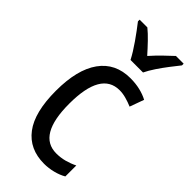

<svg xmlns="http://www.w3.org/2000/svg" viewBox="-246 -817 879 879"><g transform="rotate(45 193.5 -378.0)"><path d="M245 10Q150 10 98.5 -58Q47 -126 47 -265Q47 -402 99 -474.5Q151 -547 248 -547Q282 -547 311 -540Q340 -533 362 -521L337 -452Q316 -461 294 -467Q272 -473 252 -473Q132 -473 132 -266Q132 -63 251 -63Q279 -63 305 -70Q331 -77 355 -89V-18Q333 -5 303.5 2.5Q274 10 245 10ZM189 -606Q172 -639 143 -680.5Q114 -722 88 -755V-766H138Q159 -749 183 -724Q207 -699 230 -673Q256 -702 276.5 -722Q297 -742 323 -766H373V-755Q357 -735 337 -709Q317 -683 299 -656Q281 -629 270 -606Z"/></g></svg>

Font: Noto Sans Devanagari Condensed
Style: Regular
Weight: 400
Width: 3
Designer: Jelle Bosma - Monotype Design Team
Foundry: Monotype Imaging Inc.
Version: Version 2.004; ttfautohint (v1.8.4.7-5d5b)